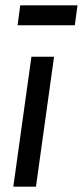

<svg xmlns="http://www.w3.org/2000/svg" viewBox="-20 -701 311 721"><path d="M30 0 98 -488H183L115 0ZM46 -606 56 -681H271L261 -606Z"/></svg>

Font: Ropa Sans
Style: Italic
Weight: 400
Version: Version 1.100